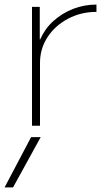

<svg xmlns="http://www.w3.org/2000/svg" viewBox="-45 -550 462 840"><path d="M12 270H-25L91 50H133ZM95 0V-520H129V-378H131Q151 -424 188.5 -458Q226 -492 274.5 -511Q323 -530 377 -530V-498Q309 -498 252.5 -468Q196 -438 163 -387.5Q130 -337 130 -275V0Z"/></svg>

Font: M PLUS 1 ExtraLight
Style: Regular
Weight: 250
Version: Version 1.001